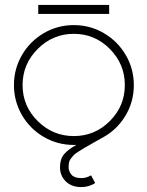

<svg xmlns="http://www.w3.org/2000/svg" viewBox="-20 -574 593 772"><path d="M418.9 -518.1H133.8V-554.2H418.9ZM131.6 -377.2Q70.8 -316.4 70.8 -231.9Q70.8 -147.5 131.6 -87.2Q192.4 -26.9 276.9 -26.9Q361.3 -26.9 421.6 -87.2Q481.9 -147.5 481.9 -231.9Q481.9 -316.4 421.6 -377.2Q361.3 -438 276.9 -438Q192.4 -438 131.6 -377.2ZM518.1 -231.9Q518.1 -163.1 482.9 -106.2Q447.8 -49.3 389.2 -19Q374.5 -10.7 351.8 2.2Q329.1 15.1 319.8 20.5Q310.5 25.9 296.4 34.9Q282.2 43.9 277.1 49.1Q272 54.2 265.6 62.5Q259.3 70.8 257.6 79.1Q255.9 87.4 255.9 98.1Q255.9 115.2 267.6 128.7Q279.3 142.1 307.1 142.1Q327.6 142.1 346.2 130.9L362.8 162.1Q336.9 178.2 307.1 178.2Q267.1 178.2 244.1 155Q221.2 131.8 221.2 98.1Q221.2 65.9 237.5 46.1Q253.9 26.4 287.1 8.8H276.9Q211.4 8.8 156 -23.4Q100.6 -55.7 68.4 -111.1Q36.1 -166.5 36.1 -231.9Q36.1 -297.4 68.4 -352.8Q100.6 -408.2 156 -440.7Q211.4 -473.1 276.9 -473.1Q342.3 -473.1 397.7 -440.7Q453.1 -408.2 485.6 -352.8Q518.1 -297.4 518.1 -231.9Z"/></svg>

Font: Rawengulk
Style: Regular
Weight: 400
Version: Version 0.92